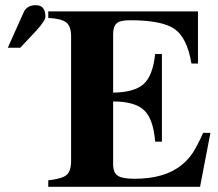

<svg xmlns="http://www.w3.org/2000/svg" viewBox="-20 -720 840 740"><path d="M791 -208 751 0H166V-25Q220 -31 237 -46Q254 -61 254 -101V-580Q254 -618 236 -633Q218 -648 166 -651V-676H743V-475H718Q701 -575 652.5 -608.5Q604 -642 481 -642Q443 -642 429.5 -630Q416 -618 416 -588V-363Q497 -364 533 -395.5Q569 -427 578 -512H604V-174H578Q571 -262 535 -295.5Q499 -329 416 -329V-87Q416 -55 433.5 -43Q451 -31 499 -31Q616 -31 681 -85Q706 -105 723 -131Q740 -157 763 -208ZM10 -536 71 -672Q83 -700 118 -700Q155 -700 155 -656Q155 -641 121 -603L58 -536Z"/></svg>

Font: STIX MathJax Alphabets
Style: Bold
Weight: 700
Designer: MicroPress Inc., with final additions and corrections provided by Coen Hoffman, Elsevier (retired)
Version: Version 1.1.1